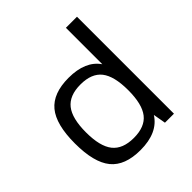

<svg xmlns="http://www.w3.org/2000/svg" viewBox="-193 -836 980 980"><g transform="rotate(-45 297.5 -345.5)"><path d="M263 10Q151 10 100.5 -52Q50 -114 50 -251Q50 -388 101 -449.5Q152 -511 264 -511Q385 -511 435 -438V-701H515V-1H450L438 -69Q388 10 263 10ZM166.5 -104Q203 -58 283 -58Q363 -58 399 -104Q435 -150 435 -251Q435 -352 399 -398Q363 -444 283 -444Q203 -444 166.5 -398Q130 -352 130 -251Q130 -150 166.5 -104Z"/></g></svg>

Font: Fivo Sans
Style: Regular
Weight: 400
Designer: Alexander Slobzheninov
Foundry: Alexander Slobzheninov
Version: 1.0